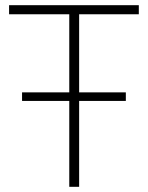

<svg xmlns="http://www.w3.org/2000/svg" viewBox="-20 -720 570 740"><path d="M285 0H247V-331H65V-364H247V-665H15V-700H515V-665H285V-364H465V-331H285Z"/></svg>

Font: Storia Sans Thin
Style: Regular
Weight: 100
Designer: Accademia di Belle Arti di Urbino and others
Foundry: Accademia di Belle Arti di Urbino and others.
Version: Version 60.001;May 25, 2020;FontCreator 12.0.0.2522 64-bit